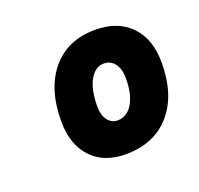

<svg xmlns="http://www.w3.org/2000/svg" viewBox="-62 -775 414 399"><g transform="rotate(-20 145.0 -575.5)"><path d="M155 -443Q107 -443 79.5 -472.5Q52 -502 52 -553Q52 -625 87 -666.5Q122 -708 183 -708Q233 -708 261.5 -678.5Q290 -649 290 -597Q290 -525 254 -484Q218 -443 155 -443ZM163 -515Q184 -515 196.5 -535.5Q209 -556 209 -592Q209 -612 200 -624Q191 -636 176 -636Q157 -636 145 -615Q133 -594 133 -556Q133 -537 141.5 -526Q150 -515 163 -515Z"/></g></svg>

Font: Asap Condensed Condensed Black
Style: Italic
Weight: 900
Width: 3
Italic angle: -6°
Designer: Pablo Cosgaya
Foundry: Omnibus-Type
Version: Version 3.001; ttfautohint (v1.8.4.7-5d5b)